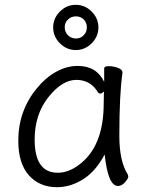

<svg xmlns="http://www.w3.org/2000/svg" viewBox="-20 -760 615 798"><path d="M124 -180Q124 -42 220 -42Q264 -42 307 -74Q411 -150 411 -330Q411 -355 412 -380Q403 -371 397 -371Q391 -371 388 -375Q357 -428 297.5 -428Q238 -428 181 -356Q124 -284 124 -180ZM470 13Q429 13 415 -118Q378 -48 325.5 -15Q273 18 217 18Q144 18 100 -31.5Q56 -81 56 -175Q56 -300 134 -394Q169 -437 213 -461.5Q257 -486 303 -486Q381 -486 413 -420V-475Q413 -485 432 -485Q451 -485 470 -478Q489 -471 489 -459V-457Q476 -368 476 -195Q476 -90 511 -35Q513 -31 513 -24.5Q513 -18 499.5 -2.5Q486 13 470 13ZM295.5 -600Q315 -600 328 -613.5Q341 -627 341 -646.5Q341 -666 328 -679Q315 -692 295.5 -692Q276 -692 262.5 -679Q249 -666 249 -646.5Q249 -627 262.5 -613.5Q276 -600 295.5 -600ZM361 -712Q389 -684 389 -646Q389 -608 361 -580Q333 -552 295 -552Q257 -552 229 -580Q201 -608 201 -646Q201 -684 229 -712Q257 -740 295 -740Q333 -740 361 -712Z"/></svg>

Font: LXGW WenKai
Style: Regular
Weight: 400
Designer: LXGW / Fontworks Inc.
Foundry: LXGW / Fontworks Inc.
Version: Version 1.520; June 14, 2025